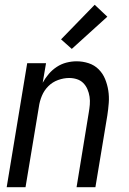

<svg xmlns="http://www.w3.org/2000/svg" viewBox="-20 -785 540 805"><path d="M8 0 94 -520H173L159 -438Q170 -458 184.5 -475Q199 -492 218 -504.5Q237 -517 258.5 -522.5Q280 -528 301 -528Q327 -528 351.5 -520Q376 -512 393.5 -494.5Q411 -477 420.5 -454Q430 -431 434 -405.5Q438 -380 436 -353.5Q434 -327 430 -301L380 0H301L352 -312Q355 -329 356.5 -346Q358 -363 355.5 -379.5Q353 -396 346.5 -411Q340 -426 329 -437Q318 -448 302.5 -453Q287 -458 270 -458Q247 -458 223.5 -449.5Q200 -441 182.5 -423.5Q165 -406 155.5 -383Q146 -360 143 -337L87 0ZM281 -580 236 -620 377 -765 430 -715Z"/></svg>

Font: Iosevka Oblique
Style: Regular
Weight: 400
Italic angle: -9°
Monospace: yes
Designer: Belleve Invis
Foundry: Belleve Invis
Version: Version 32.5.0; ttfautohint (v1.8.4)